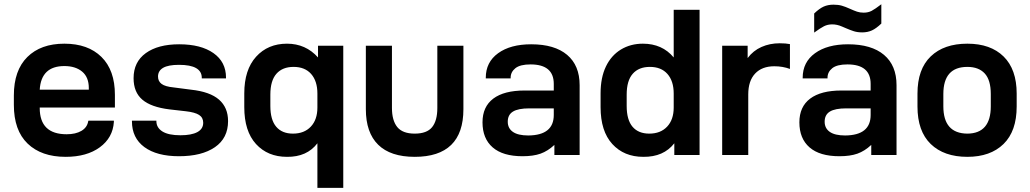

<svg xmlns="http://www.w3.org/2000/svg" viewBox="-20 -737 4899 913"><path d="M168.9 -225.6V-223.6Q168.9 -98.6 296.9 -98.6Q339.8 -98.6 367.2 -114.7Q394.5 -130.9 399.4 -160.2L400.4 -163.1H521.5V-157.2Q516.6 -82 454.6 -36.6Q392.6 8.8 292 8.8Q176.8 8.8 111.3 -54.2Q45.9 -117.2 45.9 -238.3V-283.2Q45.9 -402.3 109.9 -465.8Q173.8 -529.3 286.1 -529.3Q398.4 -529.3 462.4 -466.3Q526.4 -403.3 526.4 -286.1V-225.6ZM168.9 -310.5H402.3V-318.4Q402.3 -370.1 370.6 -396.5Q338.9 -422.9 286.1 -422.9Q175.8 -422.9 168.9 -310.5Z M607.4 -160.2V-163.1H723.6V-161.1Q723.6 -129.9 752.4 -111.8Q781.2 -93.8 837.9 -93.8Q890.6 -93.8 918.5 -108.9Q946.3 -124 946.3 -153.3Q946.3 -177.7 926.8 -190.4Q907.2 -203.1 863.3 -208L786.1 -216.8Q698.2 -227.5 656.7 -263.2Q615.2 -298.8 615.2 -365.2Q615.2 -442.4 673.3 -484.4Q731.4 -526.4 832 -526.4Q935.5 -526.4 995.1 -484.4Q1054.7 -442.4 1054.7 -368.2V-364.3H939.5V-367.2Q939.5 -397.5 912.6 -413.1Q885.7 -428.7 831.1 -428.7Q780.3 -428.7 755.9 -414.6Q731.4 -400.4 731.4 -373Q731.4 -350.6 748.5 -337.9Q765.6 -325.2 805.7 -321.3L888.7 -310.5Q978.5 -300.8 1021.5 -263.2Q1064.5 -225.6 1064.5 -161.1Q1064.5 -80.1 1002 -37.1Q939.5 5.9 831.1 5.9Q725.6 5.9 666.5 -37.6Q607.4 -81.1 607.4 -160.2Z M1489.3 -55.7Q1439.5 9.8 1344.7 8.8Q1252.9 8.8 1197.3 -52.2Q1141.6 -113.3 1141.6 -227.5V-293Q1141.6 -405.3 1197.8 -467.3Q1253.9 -529.3 1344.7 -529.3Q1433.6 -529.3 1492.2 -463.9V-519.5H1612.3V156.2H1489.3ZM1489.3 -225.6V-292Q1489.3 -351.6 1459.5 -385.3Q1429.7 -418.9 1376 -418.9Q1323.2 -418.9 1294.4 -386.2Q1265.6 -353.5 1265.6 -287.1V-233.4Q1265.6 -167 1293.5 -134.3Q1321.3 -101.6 1373 -101.6Q1426.8 -101.6 1458 -134.8Q1489.3 -168 1489.3 -225.6Z M1719.7 -217.8V-519.5H1843.8V-223.6Q1843.8 -164.1 1869.1 -132.8Q1894.5 -101.6 1952.1 -101.6Q2009.8 -101.6 2034.7 -132.3Q2059.6 -163.1 2059.6 -223.6V-519.5H2183.6V-217.8Q2183.6 -104.5 2125.5 -47.9Q2067.4 8.8 1952.1 8.8Q1836.9 8.8 1778.3 -48.8Q1719.7 -106.4 1719.7 -217.8Z M2736.3 -332V0H2616.2V-47.9Q2585 -18.6 2550.3 -6.3Q2515.6 5.9 2464.8 5.9Q2371.1 5.9 2322.8 -36.1Q2274.4 -78.1 2274.4 -155.3Q2274.4 -229.5 2325.7 -268.1Q2377 -306.6 2474.6 -306.6H2613.3V-337.9Q2613.3 -430.7 2502.9 -430.7Q2453.1 -430.7 2430.7 -412.6Q2408.2 -394.5 2408.2 -367.2V-364.3H2290V-367.2Q2290 -441.4 2348.6 -483.9Q2407.2 -526.4 2505.9 -526.4Q2617.2 -526.4 2676.8 -476.1Q2736.3 -425.8 2736.3 -332ZM2613.3 -190.4V-221.7H2497.1Q2444.3 -221.7 2419.4 -206.5Q2394.5 -191.4 2394.5 -158.2Q2394.5 -127 2418.9 -109.9Q2443.4 -92.8 2492.2 -92.8Q2613.3 -93.8 2613.3 -190.4Z M2835.9 -227.5V-293Q2835.9 -368.2 2861.3 -420.9Q2886.7 -473.6 2932.6 -501.5Q2978.5 -529.3 3037.1 -529.3Q3128.9 -529.3 3183.6 -463.9V-690.4H3306.6V0H3186.5V-55.7Q3135.7 9.8 3039.1 8.8Q2947.3 8.8 2891.6 -52.2Q2835.9 -113.3 2835.9 -227.5ZM3183.6 -225.6V-292Q3183.6 -351.6 3153.8 -385.3Q3124 -418.9 3070.3 -418.9Q3017.6 -418.9 2988.8 -386.2Q2960 -353.5 2960 -287.1V-233.4Q2960 -167 2987.8 -134.3Q3015.6 -101.6 3067.4 -101.6Q3121.1 -101.6 3152.3 -134.8Q3183.6 -168 3183.6 -225.6Z M3414.1 -519.5H3535.2V-460.9Q3561.5 -496.1 3601.1 -513.7Q3640.6 -531.2 3687.5 -531.2Q3716.8 -531.2 3736.3 -527.3V-409.2Q3702.1 -421.9 3662.1 -421.9Q3603.5 -421.9 3570.8 -387.2Q3538.1 -352.5 3538.1 -288.1V0H3414.1Z M4243.2 -332V0H4123V-47.9Q4091.8 -18.6 4057.1 -6.3Q4022.5 5.9 3971.7 5.9Q3877.9 5.9 3829.6 -36.1Q3781.2 -78.1 3781.2 -155.3Q3781.2 -229.5 3832.5 -268.1Q3883.8 -306.6 3981.4 -306.6H4120.1V-337.9Q4120.1 -430.7 4009.8 -430.7Q3960 -430.7 3937.5 -412.6Q3915 -394.5 3915 -367.2V-364.3H3796.9V-367.2Q3796.9 -441.4 3855.5 -483.9Q3914.1 -526.4 4012.7 -526.4Q4124 -526.4 4183.6 -476.1Q4243.2 -425.8 4243.2 -332ZM4120.1 -190.4V-221.7H4003.9Q3951.2 -221.7 3926.3 -206.5Q3901.4 -191.4 3901.4 -158.2Q3901.4 -127 3925.8 -109.9Q3950.2 -92.8 3999 -92.8Q4120.1 -93.8 4120.1 -190.4ZM3851.6 -672.9Q3876 -696.3 3896.5 -705.6Q3917 -714.8 3943.4 -714.8Q3965.8 -714.8 3982.9 -710Q4000 -705.1 4021.5 -695.3Q4041 -686.5 4055.2 -681.6Q4069.3 -676.8 4086.9 -676.8Q4108.4 -676.8 4125 -685.5Q4141.6 -694.3 4170.9 -716.8V-625Q4146.5 -601.6 4126 -592.3Q4105.5 -583 4080.1 -583Q4057.6 -583 4040.5 -588.4Q4023.4 -593.8 4001 -603.5Q3998 -604.5 3984.9 -610.4Q3971.7 -616.2 3960 -618.7Q3948.2 -621.1 3937.5 -621.1Q3916 -621.1 3898.4 -612.3Q3880.9 -603.5 3851.6 -582Z M4342.8 -230.5V-292Q4342.8 -408.2 4405.8 -468.8Q4468.8 -529.3 4580.1 -529.3Q4690.4 -529.3 4752.4 -468.3Q4814.5 -407.2 4814.5 -292V-230.5Q4814.5 -113.3 4752 -52.2Q4689.5 8.8 4580.1 8.8Q4468.8 8.8 4405.8 -52.2Q4342.8 -113.3 4342.8 -230.5ZM4691.4 -231.4V-290Q4691.4 -356.4 4662.6 -387.7Q4633.8 -418.9 4580.1 -418.9Q4465.8 -418.9 4465.8 -290V-231.4Q4465.8 -102.5 4580.1 -101.6Q4691.4 -102.5 4691.4 -231.4Z"/></svg>

Font: Altinn-DIN Exp
Style: DINExp-Bold
Weight: 700
Width: 7
Designer: Charles Nix
Foundry: Altinn
Version: Version 2.00